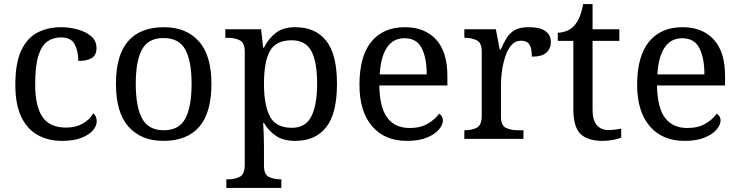

<svg xmlns="http://www.w3.org/2000/svg" viewBox="-20 -679 3616 939"><path d="M283 10Q217 10 165.5 -18Q114 -46 84.5 -106.5Q55 -167 55 -265Q55 -372 84.5 -433.5Q114 -495 164.5 -520.5Q215 -546 278 -546Q320 -546 360 -535Q400 -524 426 -501.5Q452 -479 452 -444Q452 -410 429.5 -395.5Q407 -381 363 -381Q363 -428 345.5 -462Q328 -496 278 -496Q240 -496 211.5 -476Q183 -456 167.5 -406Q152 -356 152 -266Q152 -160 187.5 -107.5Q223 -55 303 -55Q350 -55 384.5 -74.5Q419 -94 436 -125Q453 -111 453 -86Q453 -63 434 -41Q415 -19 377.5 -4.5Q340 10 283 10Z M779 10Q671 10 609 -59Q547 -128 547 -269Q547 -409 606.5 -477.5Q666 -546 782 -546Q890 -546 952 -477.5Q1014 -409 1014 -269Q1014 -128 954.5 -59Q895 10 779 10ZM781 -42Q856 -42 886.5 -99.5Q917 -157 917 -269Q917 -381 886 -437Q855 -493 780 -493Q705 -493 674.5 -437Q644 -381 644 -269Q644 -157 675 -99.5Q706 -42 781 -42Z M1087 240V198H1095Q1129 198 1153 185.5Q1177 173 1177 126V-426Q1177 -470 1152.5 -482Q1128 -494 1095 -494H1082V-536H1257L1267 -446H1271Q1294 -492 1330 -519Q1366 -546 1424 -546Q1523 -546 1575.5 -479.5Q1628 -413 1628 -269Q1628 -124 1575.5 -57Q1523 10 1424 10Q1366 10 1329.5 -14.5Q1293 -39 1271 -78H1267Q1269 -49 1270 -16.5Q1271 16 1271 35V131Q1271 175 1295.5 186.5Q1320 198 1353 198H1356V240ZM1408 -54Q1474 -54 1502.5 -109.5Q1531 -165 1531 -270Q1531 -377 1502.5 -429.5Q1474 -482 1407 -482Q1329 -482 1300 -429.5Q1271 -377 1271 -269Q1271 -165 1300 -109.5Q1329 -54 1408 -54Z M1970 10Q1861 10 1799.5 -62Q1738 -134 1738 -264Q1738 -404 1796 -475Q1854 -546 1960 -546Q2057 -546 2112.5 -486Q2168 -426 2168 -307V-261H1835Q1837 -152 1874.5 -102.5Q1912 -53 1984 -53Q2036 -53 2072.5 -74.5Q2109 -96 2127 -123Q2134 -120 2140 -111Q2146 -102 2146 -89Q2146 -69 2127 -46Q2108 -23 2069 -6.5Q2030 10 1970 10ZM2067 -315Q2067 -395 2042.5 -443.5Q2018 -492 1958 -492Q1903 -492 1872.5 -446.5Q1842 -401 1837 -315Z M2251 0V-42H2254Q2288 -42 2312 -54.5Q2336 -67 2336 -114V-426Q2336 -470 2311.5 -482Q2287 -494 2254 -494H2251V-536H2405L2424 -437H2429Q2442 -467 2457 -492Q2472 -517 2497 -531.5Q2522 -546 2566 -546Q2621 -546 2647.5 -527Q2674 -508 2674 -473Q2674 -442 2652.5 -422Q2631 -402 2581 -402Q2581 -443 2569 -461.5Q2557 -480 2528 -480Q2500 -480 2481 -458Q2462 -436 2451 -402Q2440 -368 2435 -331.5Q2430 -295 2430 -266V-109Q2430 -65 2454.5 -53.5Q2479 -42 2512 -42H2540V0Z M2929 10Q2853 10 2818.5 -24.5Q2784 -59 2784 -145V-479H2708V-519Q2726 -519 2748 -526.5Q2770 -534 2786 -551Q2803 -569 2814 -595Q2825 -621 2832 -659H2878V-536H3009V-479H2878V-142Q2878 -91 2899 -67Q2920 -43 2954 -43Q2972 -43 2987 -45Q3002 -47 3018 -50V-6Q3005 0 2979 5Q2953 10 2929 10Z M3328 10Q3219 10 3157.5 -62Q3096 -134 3096 -264Q3096 -404 3154 -475Q3212 -546 3318 -546Q3415 -546 3470.5 -486Q3526 -426 3526 -307V-261H3193Q3195 -152 3232.5 -102.5Q3270 -53 3342 -53Q3394 -53 3430.5 -74.5Q3467 -96 3485 -123Q3492 -120 3498 -111Q3504 -102 3504 -89Q3504 -69 3485 -46Q3466 -23 3427 -6.5Q3388 10 3328 10ZM3425 -315Q3425 -395 3400.5 -443.5Q3376 -492 3316 -492Q3261 -492 3230.5 -446.5Q3200 -401 3195 -315Z"/></svg>

Font: Noto Serif Khitan Small Script
Style: Regular
Weight: 400
Designer: LIU Zhao, ZHANG Congyu, Kushim JIANG
Foundry: Guyu Beijing Co. Ltd.
Version: Version 1.000; ttfautohint (v1.8.4.7-5d5b)